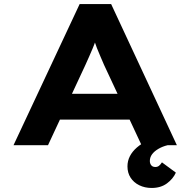

<svg xmlns="http://www.w3.org/2000/svg" viewBox="-20 -720 944 952"><path d="M47 0 375 -700H531L857 0H682L496 -398Q487 -420 477.5 -441Q468 -462 460.5 -482Q453 -502 446 -522.5Q439 -543 433 -563L469 -564Q462 -542 455 -521Q448 -500 439.5 -480Q431 -460 422 -439.5Q413 -419 403 -397L218 0ZM200 -127 255 -255H647L678 -127ZM732 212Q698 212 670.5 198.5Q643 185 627.5 161Q612 137 612 105Q612 78 624 54.5Q636 31 658.5 11.5Q681 -8 711.5 -23Q742 -38 778 -48L811 0Q786 6 765.5 18Q745 30 734 45Q723 60 723 78Q723 91 730 99.5Q737 108 750 108Q761 108 768.5 102Q776 96 783 85L852 136Q838 167 807.5 189.5Q777 212 732 212Z"/></svg>

Font: Lexend Peta
Style: Bold
Weight: 700
Designer: Bonnie Shaver-Troup, Thomas Jockin
Foundry: Lexend
Version: Version 1.007